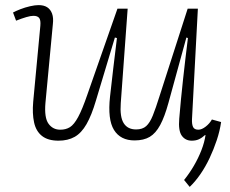

<svg xmlns="http://www.w3.org/2000/svg" viewBox="-20 -537 901 752"><path d="M31 -488Q42 -494 60 -501Q78 -508 97.5 -512.5Q117 -517 131 -517Q152 -517 165 -508.5Q178 -500 184 -483.5Q190 -467 187 -442L158 -134Q153 -76 170 -52.5Q187 -29 216 -29Q238 -29 254 -39Q270 -49 286 -78.5Q302 -108 322 -166L440 -503H480L453 -133Q449 -79 464.5 -54.5Q480 -30 513 -30Q538 -30 552.5 -43Q567 -56 578.5 -84.5Q590 -113 605 -161L715 -503H755L732 -71Q731 -51 736 -40Q741 -29 757 -29Q770 -29 785.5 -41Q801 -53 810 -69L846 -59Q841 -24 829 12Q817 48 801 82Q785 116 765 145Q745 174 723 195L701 168Q722 142 739.5 112Q757 82 769 51Q781 20 785 -8H783Q771 3 759 8.5Q747 14 731 14Q706 14 692 -5.5Q678 -25 682 -72Q688 -145 697 -226.5Q706 -308 716 -388L710 -390L640 -135Q625 -80 607.5 -47.5Q590 -15 566.5 -1Q543 13 507 13Q452 13 426.5 -28Q401 -69 411 -159Q417 -216 424 -272.5Q431 -329 438 -388L430 -390L356 -144Q339 -86 319 -51Q299 -16 272.5 -1Q246 14 209 14Q168 14 144.5 -4.5Q121 -23 113.5 -57.5Q106 -92 110 -138L138 -436Q140 -458 133.5 -466.5Q127 -475 111 -475Q100 -475 83 -470Q66 -465 43 -456Z"/></svg>

Font: Literata ExtraLight
Style: Italic
Weight: 250
Italic angle: -2°
Designer: Latin by Veronika Burian and Jose Scaglione. Greek by Irene Vlachou. Cyrillic by Vera Evstafieva
Foundry: TypeTogether
Version: Version 3.002